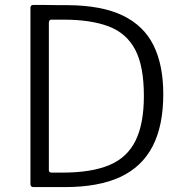

<svg xmlns="http://www.w3.org/2000/svg" viewBox="-20 -762 754 782"><path d="M116 0Q104 0 104 -13V-730Q104 -736 107 -739Q110 -742 117 -742Q132 -742 150 -742Q168 -742 186.5 -741.5Q205 -741 223 -741Q241 -741 256 -741Q395 -740 480.5 -698.5Q566 -657 605.5 -577Q645 -497 645 -378Q645 -250 601.5 -166Q558 -82 469.5 -41Q381 0 244 0ZM191 -59H234Q352 -59 425 -89.5Q498 -120 532 -189Q566 -258 566 -371Q566 -493 530.5 -560Q495 -627 422.5 -654.5Q350 -682 238 -682H189Q179 -682 179 -668V-69Q179 -59 191 -59Z"/></svg>

Font: Libre Franklin Light
Style: Regular
Weight: 300
Designer: Pablo Impallari, Rodrigo Fuenzalida, Nhung Nguyen
Foundry: Impallari Type
Version: Version 3.000